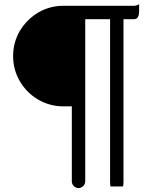

<svg xmlns="http://www.w3.org/2000/svg" viewBox="-20 -704 755 936"><path d="M579.6 205.1Q582 198.7 582 179.7V-610.4H632.8Q643.1 -610.4 648.9 -616.2Q658.2 -625.5 658.2 -650.4V-683.6Q646 -675.8 632.8 -675.8H289.1Q211.4 -675.8 148.4 -631.3Q105 -600.6 77.1 -554.2Q43.9 -497.1 43.9 -430.7Q43.9 -364.3 76.7 -308.1Q109.4 -252 165.5 -218.8Q222.7 -185.5 289.1 -185.5H330.1V179.7Q330.1 193.4 339.8 203.1Q349.6 212.9 362.3 212.9Q376 212.9 385.7 203.1Q395.5 193.4 395.5 179.7V-610.4H516.6V179.7Q516.6 198.7 519 205.1Z"/></svg>

Font: YuPearl-Light
Style: Light
Weight: 300
Designer: Max Yao
Foundry: Max-Everyday
Version: Version 1.011; ttfautohint (v1.8.3)